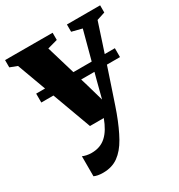

<svg xmlns="http://www.w3.org/2000/svg" viewBox="-191 -656 957 1029"><g transform="rotate(-30 287.0 -141.0)"><path d="M147.5 252.5Q129.5 252.5 115.2 249.8Q101 247 92 242.5V118.5Q100.5 123 115.5 126.2Q130.5 129.5 146.5 129.5Q174 129.5 196.2 121.5Q218.5 113.5 236.8 97Q255 80.5 269.5 56.2Q284 32 296 0H210.5L37.5 -471.5L-7 -488.5V-533.5L287 -533V-488.5L225 -471.5L307 -197L337.5 -90.5L364 -193L438.5 -472L375.5 -488V-533H581V-488.5L530 -472Q511.5 -415.5 490.5 -351.2Q469.5 -287 448.8 -225Q428 -163 410.8 -111.5Q393.5 -60 382.2 -26.5Q371 7 368.5 12.5Q340 89.5 310 143Q280 196.5 241.2 224.5Q202.5 252.5 147.5 252.5ZM534.5 -294.5V-239.5H47.5V-294.5Z"/></g></svg>

Font: Merriweather 72pt Black
Style: Regular
Weight: 900
Version: Version 2.100